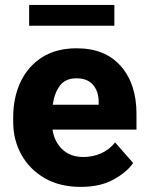

<svg xmlns="http://www.w3.org/2000/svg" viewBox="-20 -729 582 759"><path d="M299.8 9.8Q215.8 9.8 156 -25.1Q96.2 -60.1 64.2 -118.2Q32.2 -176.3 32.2 -246.6V-265.1Q32.2 -343.8 61.5 -405.5Q90.8 -467.3 146.7 -502.7Q202.6 -538.1 283.2 -538.1Q396 -538.1 457.8 -467.5Q519.5 -397 519.5 -279.3V-216.8H187.5Q195.3 -167.5 227.1 -137.9Q258.8 -108.4 309.6 -108.4Q345.7 -108.4 378.4 -122.3Q411.1 -136.2 435.1 -166L506.3 -84.5Q481.9 -48.8 429.2 -19.5Q376.5 9.8 299.8 9.8ZM282.2 -419.4Q238.3 -419.4 216.6 -390.1Q194.8 -360.8 188.5 -314.9H370.1V-326.7Q369.6 -368.2 347.7 -393.8Q325.7 -419.4 282.2 -419.4ZM432.1 -709.5V-627.4H95.2V-709.5Z"/></svg>

Font: Vazirmatn FD ExtraBold
Style: Regular
Weight: 800
Designer: Saber Rastikerdar
Foundry: Saber Rastikerdar
Version: Version 33.003